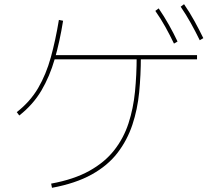

<svg xmlns="http://www.w3.org/2000/svg" viewBox="-20 -866 1040 916"><path d="M920 -603V-583H234V-603ZM228 30 224 10Q333 -10 406.5 -51Q480 -92 525 -149.5Q570 -207 593 -277.5Q616 -348 624 -428.5Q632 -509 632 -595H652Q652 -508 644 -426Q636 -344 611.5 -270.5Q587 -197 540.5 -136.5Q494 -76 417.5 -33.5Q341 9 228 30ZM72 -315 60 -331Q124 -381 162 -446Q200 -511 222.5 -592.5Q245 -674 261 -771L281 -767Q265 -667 241 -584Q217 -501 177.5 -434Q138 -367 72 -315ZM810 -658Q791 -698 769 -737.5Q747 -777 721 -814L737 -826Q763 -788 785.5 -748Q808 -708 827 -668ZM933 -674Q913 -715 890.5 -755.5Q868 -796 842 -834L858 -846Q885 -807 907.5 -766Q930 -725 950 -684Z"/></svg>

Font: Murecho Thin
Style: Regular
Weight: 100
Designer: Neil Summerour
Foundry: Positype
Version: Version 1.010